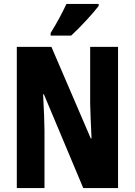

<svg xmlns="http://www.w3.org/2000/svg" viewBox="-20 -951 682 971"><path d="M479 -921V-931H316C295 -886 269 -837 236 -784V-771H340C388 -815 452 -885 479 -921ZM577 0V-714H436V-428C437 -380 439 -334 443 -251H439L240 -714H65V0H205V-291C204 -336 203 -388 198 -474H202L401 0Z"/></svg>

Font: Noto Sans Gurmukhi UI ExtraCondensed ExtraBold
Style: Regular
Weight: 800
Width: 2
Designer: Jelle Bosma - Monotype Design Team
Foundry: Monotype Imaging Inc.
Version: Version 2.004